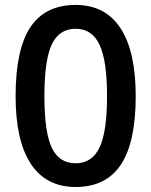

<svg xmlns="http://www.w3.org/2000/svg" viewBox="-20 -745 611 775"><path d="M527.8 -356.9Q527.8 -170.9 468 -80.6Q408.2 9.8 285.2 9.8Q166 9.8 104.5 -83.5Q43 -176.8 43 -356.9Q43 -545.9 102.8 -635.5Q162.6 -725.1 285.2 -725.1Q404.8 -725.1 466.3 -631.3Q527.8 -537.6 527.8 -356.9ZM159.2 -356.9Q159.2 -210.9 189.2 -148.4Q219.2 -85.9 285.2 -85.9Q351.1 -85.9 381.6 -149.4Q412.1 -212.9 412.1 -356.9Q412.1 -500.5 381.6 -564.7Q351.1 -628.9 285.2 -628.9Q219.2 -628.9 189.2 -565.9Q159.2 -502.9 159.2 -356.9Z"/></svg>

Font: f0_51262          
Style: Regular
Weight: 600
Foundry: Ascender Corporation
Version: Version 1.10